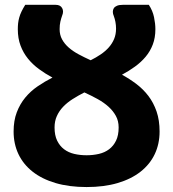

<svg xmlns="http://www.w3.org/2000/svg" viewBox="-20 -748 700 776"><path d="M330 -120.5Q356 -120.5 379.8 -126Q403.5 -131.5 421 -144.8Q438.5 -158 449 -179.5Q459.5 -201 459.5 -233Q459.5 -259 448.5 -279.2Q437.5 -299.5 418.8 -316.5Q400 -333.5 374.8 -347.5Q349.5 -361.5 321 -374.5Q295.5 -361.5 273.5 -347.5Q251.5 -333.5 235.2 -316.5Q219 -299.5 209.8 -279Q200.5 -258.5 200.5 -233Q200.5 -201 211 -179.5Q221.5 -158 239 -144.8Q256.5 -131.5 280 -126Q303.5 -120.5 330 -120.5ZM581.5 -728.5Q597 -705 602.5 -678.8Q608 -652.5 608 -630Q608 -595.5 597.5 -568Q587 -540.5 568.5 -518.5Q550 -496.5 525.5 -478.8Q501 -461 473 -446Q503.5 -429.5 531.2 -408.5Q559 -387.5 579.8 -360.2Q600.5 -333 612.8 -297.5Q625 -262 625 -216.5Q625 -166.5 605.5 -125.2Q586 -84 548.2 -54.2Q510.5 -24.5 455.5 -8.2Q400.5 8 330 8Q259.5 8 204.5 -8.2Q149.5 -24.5 111.8 -54.2Q74 -84 54.5 -125.2Q35 -166.5 35 -216.5Q35 -260.5 47.8 -294Q60.5 -327.5 82 -353.5Q103.5 -379.5 132 -399Q160.5 -418.5 192 -434.5Q163 -450 137.5 -468.8Q112 -487.5 93 -511Q74 -534.5 63 -563.8Q52 -593 52 -630Q52 -642.5 53.2 -654Q54.5 -665.5 57.8 -677.2Q61 -689 67 -701.5Q73 -714 82 -728.5H205Q224 -728.5 231.2 -715.2Q238.5 -702 231 -684.5Q227 -673.5 224 -660.5Q221 -647.5 221 -630Q221 -607 230.8 -589Q240.5 -571 257.5 -556Q274.5 -541 297.2 -528.8Q320 -516.5 346.5 -504.5Q368.5 -515.5 387.2 -528.2Q406 -541 419.8 -556.5Q433.5 -572 441.2 -590.5Q449 -609 449 -632.5Q449 -646.5 446.5 -659.5Q444 -672.5 440 -683Q436 -692 436 -700.2Q436 -708.5 440 -714.8Q444 -721 453 -724.8Q462 -728.5 476.5 -728.5Z"/></svg>

Font: Lato 2
Style: Regular
Weight: 900
Designer: Lukasz Dziedzic with Adam Twardoch and Botio Nikoltchev
Foundry: tyPoland Lukasz Dziedzic
Version: Version 2.015; 2015-08-06; http://www.latofonts.com/